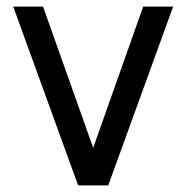

<svg xmlns="http://www.w3.org/2000/svg" viewBox="-20 -560 563 580"><path d="M216 0H307L503 -540H412.5L261.5 -113.5L110 -540H20Z"/></svg>

Font: Eudonet Medium
Style: Regular
Weight: 500
Designer: Mikhail Sharanda
Foundry: Mikhail Sharanda
Version: Version 4.503;Glyphs 3.1.2 (3151)